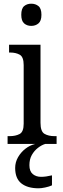

<svg xmlns="http://www.w3.org/2000/svg" viewBox="-20 -778 338 1038"><path d="M149 -638Q126 -638 110.5 -651.5Q95 -665 95 -698Q95 -732 110.5 -745Q126 -758 149 -758Q172 -758 188 -745Q204 -732 204 -698Q204 -665 188 -651.5Q172 -638 149 -638ZM21 0V-42H33Q64 -42 86 -53.5Q108 -65 108 -109V-426Q108 -470 87 -482Q66 -494 35 -494H29V-536H199V-114Q199 -67 220.5 -54.5Q242 -42 274 -42H286V0ZM189 240Q129 240 95.5 213.5Q62 187 62 130Q62 99 77.5 72Q93 45 117.5 26Q142 7 171 0H225Q205 6 185 21.5Q165 37 152 60Q139 83 139 115Q139 148 157 163Q175 178 202 178Q215 178 229.5 176Q244 174 261 170V224Q246 231 224.5 235.5Q203 240 189 240Z"/></svg>

Font: Noto Serif Tamil SemiCondensed
Style: Regular
Weight: 400
Width: 4
Designer: Indian Type Foundry, Tom Grace, and the Monotype Design Team
Foundry: Monotype Imaging Inc.
Version: Version 2.004; ttfautohint (v1.8.4.7-5d5b)